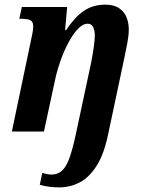

<svg xmlns="http://www.w3.org/2000/svg" viewBox="-20 -566 616 826"><path d="M241 240Q191 241 151 229L162 178Q169 180 180.5 182.5Q192 185 201 185Q228 185 246.5 168.5Q265 152 279 113Q293 74 307 8L373 -301Q378 -327 383 -361Q388 -395 388 -414Q388 -432 381.5 -448Q375 -464 357 -464Q336 -464 314.5 -441Q293 -418 274 -382Q255 -346 241.5 -308Q228 -270 221 -241L169 0H31L114 -396Q117 -409 120 -425.5Q123 -442 123 -452Q123 -472 111.5 -478.5Q100 -485 74 -485H63L74 -536H269L260 -436H264Q301 -492 340.5 -519Q380 -546 433 -546Q471 -546 493.5 -530Q516 -514 525 -490Q534 -466 534 -440Q534 -414 528 -382Q522 -350 516 -322L446 8Q428 96 396.5 146Q365 196 325 217.5Q285 239 241 240Z"/></svg>

Font: Noto Serif Condensed
Style: Bold Italic
Weight: 700
Width: 3
Italic angle: -12°
Designer: Monotype Design Team
Foundry: Monotype Imaging Inc.
Version: Version 2.014